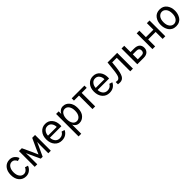

<svg xmlns="http://www.w3.org/2000/svg" viewBox="527 -2480 4634 4634"><g transform="rotate(-45 2844.0 -163.5)"><path d="M40 -268.6Q40 -397.5 106.4 -476.6Q172.9 -555.7 283.2 -555.7Q358.4 -555.7 410.6 -511.7Q462.9 -467.8 479.5 -409.2L401.4 -386.7Q387.7 -424.8 356.4 -451.7Q325.2 -478.5 284.2 -478.5Q214.8 -478.5 174.3 -418.9Q133.8 -359.4 133.8 -268.6Q133.8 -171.9 176.3 -115.7Q218.8 -59.6 284.2 -59.6Q329.1 -59.6 364.7 -89.4Q400.4 -119.1 415 -158.2L493.2 -134.8Q473.6 -73.2 416.5 -27.8Q359.4 17.6 283.2 17.6Q174.8 17.6 107.4 -60.1Q40 -137.7 40 -268.6Z M588.9 0V-538.1H686.5L803.7 -285.2Q833 -219.7 863.3 -148.4H865.2Q918 -269.5 924.8 -285.2L1041 -538.1H1138.7V0H1052.7V-264.6Q1052.7 -298.8 1056.6 -382.8H1055.7L1025.4 -315.4L896.5 -36.1H832L704.1 -313.5L672.9 -381.8H671.9Q675.8 -335.9 675.8 -264.6V0Z M1252.9 -272.5Q1252.9 -399.4 1322.3 -477.5Q1391.6 -555.7 1500 -555.7Q1608.4 -555.7 1673.3 -478.5Q1738.3 -401.4 1738.3 -281.2Q1738.3 -265.6 1736.3 -238.3H1345.7Q1345.7 -164.1 1388.2 -110.8Q1430.7 -57.6 1504.9 -57.6Q1604.5 -57.6 1650.4 -143.6L1727.5 -119.1Q1702.1 -59.6 1645 -21Q1587.9 17.6 1503.9 17.6Q1391.6 17.6 1322.3 -62Q1252.9 -141.6 1252.9 -272.5ZM1347.7 -305.7H1645.5Q1645.5 -378.9 1606.4 -429.7Q1567.4 -480.5 1500 -480.5Q1431.6 -480.5 1390.6 -428.2Q1349.6 -376 1347.7 -305.7Z M1947.3 -269.5Q1947.3 -174.8 1984.9 -117.2Q2022.5 -59.6 2089.8 -59.6Q2153.3 -59.6 2194.8 -115.7Q2236.3 -171.9 2236.3 -269.5Q2236.3 -362.3 2196.8 -420.4Q2157.2 -478.5 2089.8 -478.5Q2025.4 -478.5 1986.3 -419.9Q1947.3 -361.3 1947.3 -269.5ZM1856.4 229.5V-538.1H1944.3V-450.2Q1966.8 -497.1 2008.3 -526.4Q2049.8 -555.7 2102.5 -555.7Q2201.2 -555.7 2265.1 -478Q2329.1 -400.4 2329.1 -269.5Q2329.1 -128.9 2261.2 -55.7Q2193.4 17.6 2102.5 17.6Q2044.9 17.6 2004.9 -11.2Q1964.8 -40 1947.3 -82V229.5Z M2388.7 -460.9V-538.1H2824.2V-460.9H2652.3V0H2560.5V-460.9Z M2881.8 -272.5Q2881.8 -399.4 2951.2 -477.5Q3020.5 -555.7 3128.9 -555.7Q3237.3 -555.7 3302.2 -478.5Q3367.2 -401.4 3367.2 -281.2Q3367.2 -265.6 3365.2 -238.3H2974.6Q2974.6 -164.1 3017.1 -110.8Q3059.6 -57.6 3133.8 -57.6Q3233.4 -57.6 3279.3 -143.6L3356.4 -119.1Q3331.1 -59.6 3273.9 -21Q3216.8 17.6 3132.8 17.6Q3020.5 17.6 2951.2 -62Q2881.8 -141.6 2881.8 -272.5ZM2976.6 -305.7H3274.4Q3274.4 -378.9 3235.4 -429.7Q3196.3 -480.5 3128.9 -480.5Q3060.5 -480.5 3019.5 -428.2Q2978.5 -376 2976.6 -305.7Z M3418 -65.4Q3457 -59.6 3473.6 -59.6Q3498 -59.6 3517.1 -75.7Q3536.1 -91.8 3547.4 -114.3Q3558.6 -136.7 3567.9 -176.8Q3577.1 -216.8 3581.1 -248.5Q3585 -280.3 3590.8 -331.1L3612.3 -538.1H3941.4V0H3849.6V-460.9H3693.4L3679.7 -321.3Q3661.1 -140.6 3618.7 -61.5Q3576.2 17.6 3484.4 17.6Q3479.5 17.6 3418 12.7Z M4089.8 0V-538.1H4182.6V-323.2H4298.8Q4396.5 -323.2 4444.8 -280.8Q4493.2 -238.3 4493.2 -160.2Q4493.2 -89.8 4445.8 -44.9Q4398.4 0 4308.6 0ZM4182.6 -76.2H4301.8Q4400.4 -76.2 4400.4 -161.1Q4400.4 -246.1 4299.8 -246.1H4182.6Z M4607.4 0V-538.1H4699.2V-315.4H4955.1V-538.1H5045.9V0H4955.1V-238.3H4699.2V0Z M5253.9 -268.6Q5253.9 -169.9 5297.9 -114.7Q5341.8 -59.6 5405.3 -59.6Q5467.8 -59.6 5511.7 -114.7Q5555.7 -169.9 5555.7 -268.6Q5555.7 -369.1 5511.7 -423.8Q5467.8 -478.5 5405.3 -478.5Q5342.8 -478.5 5298.3 -424.3Q5253.9 -370.1 5253.9 -268.6ZM5160.2 -268.6Q5160.2 -390.6 5223.6 -473.1Q5287.1 -555.7 5405.3 -555.7Q5521.5 -555.7 5585.4 -473.1Q5649.4 -390.6 5649.4 -268.6Q5649.4 -217.8 5636.2 -169.9Q5623 -122.1 5596.2 -78.6Q5569.3 -35.2 5519.5 -8.8Q5469.7 17.6 5405.3 17.6Q5340.8 17.6 5291.5 -8.3Q5242.2 -34.2 5214.4 -77.1Q5186.5 -120.1 5173.3 -168.5Q5160.2 -216.8 5160.2 -268.6Z"/></g></svg>

Font: Gothic A1 Medium
Style: Regular
Weight: 500
Designer: HanYang I&C Co.,Ltd.
Foundry: HanYang I&C Co.,Ltd.
Version: Version 2.50